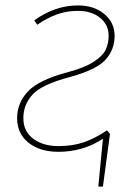

<svg xmlns="http://www.w3.org/2000/svg" viewBox="-20 -549 500 707"><path d="M374 -69 385 -56 359 138H342L359 -38Q286 10 195 10Q127 10 85 -23.5Q43 -57 43 -114Q43 -170 83 -212.5Q123 -255 229 -283Q292 -300 325 -321.5Q358 -343 369 -365.5Q380 -388 380 -417Q380 -458 348.5 -483.5Q317 -509 267 -509Q226 -509 191 -496.5Q156 -484 117 -458L106 -474Q183 -529 267 -529Q326 -529 364 -497.5Q402 -466 402 -417Q402 -366 368.5 -329Q335 -292 236 -265Q134 -238 100 -201Q66 -164 66 -114Q66 -65 102.5 -38Q139 -11 195 -11Q248 -11 289.5 -25.5Q331 -40 374 -69Z"/></svg>

Font: FiraGO Thin
Style: Italic
Weight: 100
Italic angle: -8°
Designer: bBox Type GmbH
Foundry: bBox Type GmbH
Version: Version 1.001